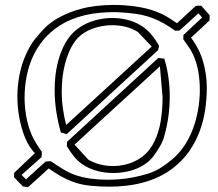

<svg xmlns="http://www.w3.org/2000/svg" viewBox="-20 -732 888 782"><path d="M339.4 -82Q361.8 -68.8 387.7 -62.3Q413.6 -55.7 440.9 -55.7Q461.9 -55.7 482.4 -59.8Q502.9 -64 522 -72Q541 -80.1 557.6 -92.3Q574.2 -104.5 586.9 -120.6Q600.1 -137.2 609.1 -156.2Q618.2 -175.3 624.5 -195.8Q630.9 -216.3 634.3 -237.3Q637.7 -258.3 639.6 -278.8Q641.1 -293.5 641.6 -307.9Q642.1 -322.3 642.1 -336.4L631.3 -461.9Q595.2 -428.7 565.4 -401.4Q535.6 -374 509 -349.6Q482.4 -325.2 457.5 -302.5Q432.6 -279.8 406 -255.4Q379.4 -231 349.6 -203.6Q319.8 -176.3 283.7 -143.1ZM252.9 -154.3Q346.7 -240.7 439 -325.4Q531.2 -410.2 625 -496.1Q631.3 -495.1 637.2 -494.6Q643.1 -494.1 649.4 -493.2Q660.6 -455.1 666 -416.5Q671.4 -377.9 671.4 -338.9Q671.4 -257.3 649.4 -178.7Q644 -157.7 633.5 -139.6Q623 -121.6 610.8 -104Q598.1 -84.5 579.6 -70.1Q561 -55.7 538.8 -46.1Q516.6 -36.6 491.7 -32Q466.8 -27.3 441.9 -27.3Q409.7 -27.3 379.4 -34.9Q349.1 -42.5 324.7 -57.1Q300.3 -71.8 283.4 -92Q266.6 -112.3 252.4 -136.7ZM541 -602.1Q519 -616.2 492.2 -622.8Q465.3 -629.4 436.5 -629.4Q414.6 -629.4 392.8 -625.2Q371.1 -621.1 351.3 -613Q331.5 -605 314.7 -592.8Q297.9 -580.6 286.1 -564.5Q271.5 -544.4 261.2 -520.5Q251 -496.6 244.4 -470.5Q237.8 -444.3 234.6 -416.5Q231.4 -388.7 231.4 -360.8Q231.4 -324.2 236.3 -289.1Q241.2 -253.9 249.5 -223.1Q293.9 -263.7 337.4 -303.5Q380.9 -343.3 424.1 -382.8Q467.3 -422.4 510.5 -462.2Q553.7 -502 598.1 -542.5ZM624 -527.8Q530.3 -441.4 437.7 -356.7Q345.2 -272 251.5 -185.5Q245.6 -187.5 239.7 -189.2Q233.9 -190.9 228 -192.4Q216.8 -230.5 209.7 -274.7Q202.6 -318.8 202.6 -365.2Q202.6 -395 205.8 -424.3Q209 -453.6 216.3 -481.4Q223.6 -509.3 234.9 -534.4Q246.1 -559.6 262.2 -581.1Q276.9 -600.1 296.4 -614.7Q315.9 -629.4 338.9 -639.2Q361.8 -648.9 387 -653.8Q412.1 -658.7 437.5 -658.7Q469.7 -658.7 500.2 -650.9Q530.8 -643.1 555.7 -627Q579.6 -611.8 596.9 -590.8Q614.3 -569.8 627.9 -545.4ZM37.6 -27.8Q50.8 -40.5 60.8 -50Q70.8 -59.6 80.1 -68.4Q89.4 -77.1 99.4 -86.7Q109.4 -96.2 122.6 -108.4Q118.2 -111.8 113 -118.2Q107.9 -124.5 102.3 -132.8Q96.7 -141.1 91.6 -150.9Q86.4 -160.6 82 -171.4Q66.4 -210.4 58.6 -252.7Q50.8 -294.9 50.8 -338.4Q50.8 -385.7 60.3 -431.6Q69.8 -477.5 89.8 -519Q97.7 -535.2 104.5 -546.6Q111.3 -558.1 118.7 -567.9Q126 -577.6 134.8 -587.6Q143.6 -597.7 155.3 -610.8Q169.4 -626.5 187.3 -639.6Q205.1 -652.8 225.1 -663.3Q245.1 -673.8 266.1 -681.9Q287.1 -689.9 307.1 -695.3Q336.9 -703.6 371.8 -707.8Q406.7 -711.9 443.4 -711.9Q489.3 -711.9 534.4 -705.3Q579.6 -698.7 616.7 -684.6Q639.6 -676.3 660.2 -663.8Q680.7 -651.4 700.7 -637.2Q720.2 -655.3 739.3 -672.9Q758.3 -690.4 777.8 -708Q783.2 -708.5 788.6 -708.7Q793.9 -709 799.3 -709Q817.4 -689.5 834 -669.9Q834 -664.6 833.7 -659.2Q833.5 -653.8 833 -648.4Q814.5 -630.9 795.7 -613.3Q776.9 -595.7 757.8 -578.6Q791.5 -534.7 806.9 -482.2Q822.3 -429.7 822.3 -375Q822.3 -328.1 815.2 -282.2Q808.1 -236.3 792 -194.1Q775.9 -151.9 749.5 -114.5Q723.1 -77.1 684.6 -47.4Q657.2 -26.4 626.2 -11.7Q595.2 2.9 562 11.7Q528.8 20.5 494.4 24.4Q460 28.3 425.8 28.3Q389.6 28.3 350.3 24.7Q311 21 274.9 7.8Q249 -2 224.6 -16.1Q200.2 -30.3 178.2 -45.9Q157.2 -26.9 136.5 -7.8Q115.7 11.2 94.2 30.3Q88.9 29.3 83.7 28.8Q78.6 28.3 73.2 27.3Q54.7 8.8 37.1 -10.3ZM85.9 -1.5Q106 -20 125.7 -37.8Q145.5 -55.7 166 -74.2Q171.4 -74.7 176.8 -75Q182.1 -75.2 187.5 -75.2Q210.4 -59.1 234.9 -44.2Q259.3 -29.3 285.6 -19.5Q314.9 -9.3 348.6 -4.6Q382.3 0 417 0Q444.8 0 471.2 -2.4Q497.6 -4.9 521 -9.3Q551.3 -15.1 581.1 -24.2Q610.8 -33.2 637.2 -50.3Q659.7 -64.9 679.2 -81.1Q698.7 -97.2 715.8 -118.2Q734.9 -141.6 749.5 -170.4Q764.2 -199.2 773.9 -231.4Q783.7 -263.7 788.8 -298.1Q793.9 -332.5 793.9 -366.7Q793.9 -404.8 787.6 -440.9Q781.2 -477.1 767.1 -508.3Q759.3 -525.4 748.5 -541Q737.8 -556.6 726.6 -571.8Q726.6 -576.2 726.8 -580.6Q727.1 -585 727.1 -589.4Q746.1 -607.4 765.1 -625Q784.2 -642.6 803.2 -660.6Q799.3 -665 795.7 -669.4Q792 -673.8 788.1 -677.7Q768.6 -660.2 749.5 -642.6Q730.5 -625 710.9 -607.4Q706.5 -607.4 702.1 -607.2Q697.8 -606.9 693.4 -606.9Q670.9 -623 649.4 -635.5Q627.9 -647.9 605.7 -656.7Q583.5 -665.5 559.3 -670.9Q535.2 -676.3 506.8 -678.7Q492.2 -679.7 477.1 -681.2Q461.9 -682.6 446.8 -682.6Q416 -682.6 386 -679.9Q356 -677.2 326.9 -670.4Q297.9 -663.6 270.3 -652.3Q242.7 -641.1 216.8 -623.5Q183.6 -601.1 158.4 -571.5Q133.3 -542 116.2 -506.3Q98.6 -469.7 89.4 -425.3Q80.1 -380.9 80.1 -335Q80.1 -294.4 87.4 -255.4Q94.7 -216.3 109.4 -182.1Q117.7 -163.6 128.2 -146.7Q138.7 -129.9 150.4 -113.8Q150.4 -108.4 150.1 -103Q149.9 -97.7 149.4 -92.3Q138.2 -81.5 128.2 -73Q118.2 -64.5 108.6 -55.9Q99.1 -47.4 89.4 -38.8Q79.6 -30.3 67.9 -19.5Z"/></svg>

Font: XB Kayhan Pook
Style: Regular
Weight: 700
Designer: Behnam
Foundry: Irmug
Version: Version 7.300 2009